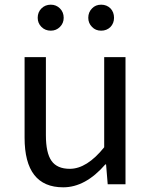

<svg xmlns="http://www.w3.org/2000/svg" viewBox="-20 -787 647 820"><path d="M85 -199V-543H176V-210Q176 -134 200 -100Q224 -66 278 -66Q351 -66 425 -158V-543H516V0H440L433 -85H430Q345 13 250 13Q85 13 85 -199ZM157 -672Q141 -688 141 -711Q141 -735 157 -751Q173 -767 197 -767Q220 -767 236 -751Q252 -735 252 -711Q252 -688 236 -672Q220 -656 197 -656Q173 -656 157 -672ZM373 -672Q357 -688 357 -711Q357 -735 373 -751Q388 -767 412 -767Q436 -767 452 -751Q467 -735 467 -711Q467 -688 452 -672Q436 -656 412 -656Q388 -656 373 -672Z"/></svg>

Font: KaiGen Gothic CN Regular
Style: Regular
Weight: 400
Designer: Ryoko NISHIZUKA  (kana & ideographs); Paul D. Hunt (Latin, Greek & Cyrillic); Wenlong ZHANG  (bopomofo); Sandoll Communi
Foundry: Adobe Systems Incorporated
Version: Version 1.002.20150501